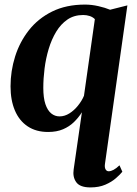

<svg xmlns="http://www.w3.org/2000/svg" viewBox="-20 -565 596 838"><path d="M438 151Q436 166 440.8 174.2Q445.5 182.5 454.5 182.5Q464 182.5 475.8 176.2Q487.5 170 501.5 156.5L514 184.5Q505 196 486.2 212.5Q467.5 229 439.8 241Q412 253 375 253Q329 253 312.8 230.2Q296.5 207.5 301.5 174.5L337.5 -75Q323 -52 302.8 -32.2Q282.5 -12.5 255 -0.8Q227.5 11 190 11Q137.5 11 100.8 -13.5Q64 -38 45 -82.8Q26 -127.5 26 -188Q26 -255 46 -318.5Q66 -382 106.2 -433.2Q146.5 -484.5 207.8 -514.8Q269 -545 351 -545Q380 -545 409.5 -538.2Q439 -531.5 460.5 -522.5L536 -541.5ZM394 -481.5Q385 -490.5 371.8 -495Q358.5 -499.5 343 -499.5Q303.5 -499.5 274.5 -479.8Q245.5 -460 225.2 -426.5Q205 -393 192.5 -351.5Q180 -310 174.5 -266Q169 -222 169 -181.5Q169 -138 178.2 -110.5Q187.5 -83 203.5 -70Q219.5 -57 240 -57Q262 -57 282.8 -70Q303.5 -83 320.2 -103.8Q337 -124.5 346.5 -147Z"/></svg>

Font: Merriweather 72pt
Style: Bold Italic
Weight: 700
Italic angle: -7.8°
Version: Version 2.101